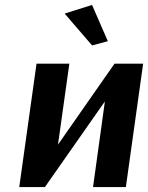

<svg xmlns="http://www.w3.org/2000/svg" viewBox="-20 -758 600 778"><path d="M444 -500H560L490 0H357L405 -347L162 0H58L128 -500H261L215 -172ZM242 -703 353 -738 417 -591 353 -574Z"/></svg>

Font: Arsenal
Style: Bold Italic
Weight: 700
Italic angle: -9°
Designer: Andrij Shevchenko
Foundry: Stairsfor.com
Version: Version 1.000